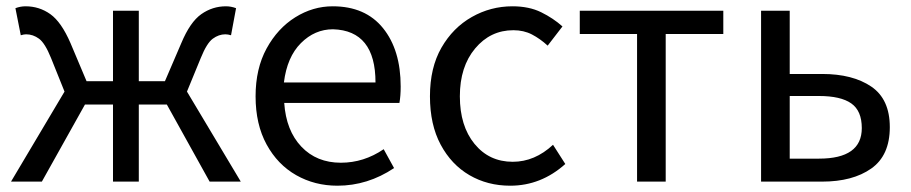

<svg xmlns="http://www.w3.org/2000/svg" viewBox="-20 -577 2894 610"><path d="M745 0H646L510 -245H421V0H339V-245H250L113 0H15L185 -286L142 -393Q123 -440 104 -454Q85 -468 63 -468Q56 -468 46 -465L29 -551Q45 -557 61 -557Q105 -557 140 -532Q175 -507 204 -440L255 -319H339V-543H421V-319H504L556 -440Q584 -507 619.5 -532Q655 -557 698 -557Q714 -557 730 -551L714 -465Q704 -468 696 -468Q675 -468 656 -454Q637 -440 618 -393L574 -286Z M1052 13Q980 13 921 -20.5Q862 -54 827 -118Q792 -182 792 -271Q792 -359 827 -423Q862 -487 918 -522Q974 -557 1037 -557Q1141 -557 1197 -487.5Q1253 -418 1253 -302Q1253 -272 1249 -250H883Q889 -162 937.5 -111Q986 -60 1063 -60Q1136 -60 1199 -103L1232 -43Q1148 13 1052 13ZM1173 -315Q1173 -480 1038 -484Q980 -484 936 -440Q892 -396 882 -315Z M1601 13Q1529 13 1471.5 -20.5Q1414 -54 1380 -117.5Q1346 -181 1346 -271Q1346 -362 1382.5 -425.5Q1419 -489 1479 -523Q1539 -557 1608 -557Q1661 -557 1699.5 -538Q1738 -519 1767 -493L1720 -432Q1696 -454 1670 -467.5Q1644 -481 1611 -481Q1538 -481 1489.5 -423Q1441 -365 1441 -271Q1441 -177 1487.5 -120Q1534 -63 1609 -63Q1679 -63 1737 -117L1776 -56Q1699 13 1601 13Z M2095 0H2004V-469H1822V-543H2278V-469H2095Z M2592 0H2398V-543H2489V-342H2592Q2689 -342 2748 -302Q2807 -262 2807 -173Q2807 -83 2748 -41.5Q2689 0 2592 0ZM2582 -73Q2718 -73 2718 -170Q2718 -225 2684.5 -248.5Q2651 -272 2582 -272H2489V-73Z"/></svg>

Font: Source Han Sans & Saira Hybrid
Style: Regular
Weight: 400
Designer: Ryoko NISHIZUKA 西塚涼子 (kana & ideographs); Paul D. Hunt (Latin, Greek & Cyrillic); Wenlong ZHANG 张文龙 (bopomofo); Sandoll 
Foundry: Adobe Systems Incorporated
Version: Version 1.00;August 2, 2021;FontCreator 13.0.0.2675 64-bit